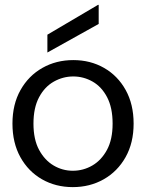

<svg xmlns="http://www.w3.org/2000/svg" viewBox="-20 -754 598 786"><path d="M278 12Q208 12 152 -20Q96 -52 63.5 -110.5Q31 -169 31 -248Q31 -327 64 -385.5Q97 -444 153.5 -476Q210 -508 280 -508Q350 -508 406 -476Q462 -444 494.5 -385.5Q527 -327 527 -248Q527 -169 494 -110.5Q461 -52 404.5 -20Q348 12 278 12ZM278 -55Q321 -55 358 -76.5Q395 -98 418 -140.5Q441 -183 441 -248Q441 -313 418.5 -356Q396 -399 359 -420Q322 -441 280 -441Q238 -441 200.5 -420Q163 -399 140 -356Q117 -313 117 -248Q117 -183 140 -140.5Q163 -98 199.5 -76.5Q236 -55 278 -55ZM174 -539V-612L381 -734H384V-656Z"/></svg>

Font: DM Sans 36pt
Style: Regular
Weight: 400
Designer: Colophon Foundry, Jonny Pinhorn
Foundry: Colophon Foundry
Version: Version 4.004;gftools[0.9.30]